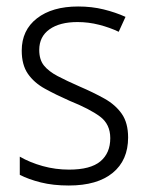

<svg xmlns="http://www.w3.org/2000/svg" viewBox="-20 -628 456 592"><path d="M375 -204Q375 -134 327.5 -95Q280 -56 192 -56Q144 -56 106 -65.5Q68 -75 41 -89V-145Q72 -127 111.5 -116Q151 -105 193 -105Q259 -105 289.5 -130.5Q320 -156 320 -202Q320 -245 288.5 -268.5Q257 -292 195 -317Q152 -336 118.5 -354.5Q85 -373 66 -400.5Q47 -428 47 -472Q47 -535 94 -571.5Q141 -608 221 -608Q263 -608 299.5 -599Q336 -590 367 -576L346 -530Q319 -543 286 -551.5Q253 -560 219 -560Q164 -560 132.5 -537.5Q101 -515 101 -474Q101 -444 115.5 -426Q130 -408 157.5 -393.5Q185 -379 226 -361Q268 -343 302 -324Q336 -305 355.5 -277Q375 -249 375 -204Z"/></svg>

Font: Noto Sans Malayalam UI SemiCondensed Light
Style: Regular
Weight: 300
Width: 4
Designer: Jelle Bosma - Monotype Design Team
Foundry: Monotype Imaging Inc.
Version: Version 2.104; ttfautohint (v1.8.4.7-5d5b)